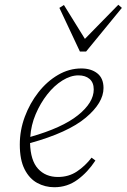

<svg xmlns="http://www.w3.org/2000/svg" viewBox="-20 -772 531 805"><path d="M309 -456Q276 -456 241.5 -434.5Q207 -413 178 -376Q149 -339 129.5 -293Q110 -247 107 -198Q241 -236 307 -289Q373 -342 373 -397Q373 -426 355.5 -441Q338 -456 309 -456ZM208 13Q169 13 136 -5Q103 -23 83 -62.5Q63 -102 63 -166Q63 -226 84 -282.5Q105 -339 141 -385Q177 -431 223.5 -458Q270 -485 321 -485Q362 -485 388 -464.5Q414 -444 414 -403Q414 -341 339.5 -278.5Q265 -216 106 -172Q108 -99 139.5 -64.5Q171 -30 223 -30Q268 -30 302.5 -53Q337 -76 364 -111L380 -99Q348 -50 305 -18.5Q262 13 208 13ZM248 -751 336 -609 476 -752 491 -739 341 -556H315L229 -739Z"/></svg>

Font: Source Serif Pro Light
Style: Italic
Weight: 300
Italic angle: -12°
Designer: Frank Grießhammer
Foundry: Adobe Systems Incorporated
Version: Version 3.001;hotconv 1.0.111;makeotfexe 2.5.65597